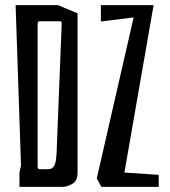

<svg xmlns="http://www.w3.org/2000/svg" viewBox="-20 -730 665 750"><path d="M283 -678V-56Q283 -23 262 -11.5Q241 0 224 0H56V-56L62 -84L41 -710H206ZM600 0V-47L466 -56L580 -710H374V-646L502 -662L358 -33L376 0ZM201 -131 221 -638Q221 -644 219 -645.5Q217 -647 212 -647H136Q127 -647 127 -638V-78Q127 -69 136 -69H168Q183 -69 191 -81Q199 -93 201 -131Z"/></svg>

Font: Bahiana
Style: Regular
Weight: 400
Designer: Pablo Cosgaya & Dani Raskovsky
Foundry: Pablo Cosgaya & Dani Raskovsky
Version: Version 1.005